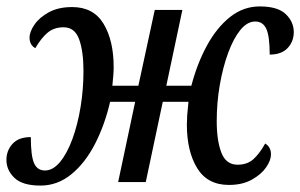

<svg xmlns="http://www.w3.org/2000/svg" viewBox="-37 -567 935 598"><path d="M89 11Q33 11 8 -13Q-17 -37 -17 -69Q-17 -98 2 -119Q21 -140 59 -140Q59 -82 69 -59Q79 -36 103 -36Q128 -36 150 -62.5Q172 -89 188.5 -134Q205 -179 214 -234Q223 -289 223 -346Q223 -407 209.5 -444.5Q196 -482 161 -482Q131 -482 111 -465Q91 -448 73 -417Q55 -427 55 -450Q55 -468 70.5 -490.5Q86 -513 115.5 -529Q145 -545 188 -545Q254 -545 285.5 -493Q317 -441 317 -358Q317 -346 316 -333Q315 -320 313 -300H394L445 -536H531L481 -300H559Q577 -369 607.5 -425Q638 -481 679.5 -514Q721 -547 772 -547Q828 -547 853 -523Q878 -499 878 -467Q878 -438 859 -417.5Q840 -397 803 -397Q803 -454 792.5 -477Q782 -500 758 -500Q733 -500 711.5 -473.5Q690 -447 673.5 -402Q657 -357 647.5 -302Q638 -247 638 -190Q638 -129 652.5 -91.5Q667 -54 703 -54Q733 -54 752 -71Q771 -88 789 -120Q807 -109 807 -86Q807 -68 792 -46Q777 -24 747.5 -7.5Q718 9 676 9Q609 9 577 -43.5Q545 -96 545 -179Q545 -192 546 -207.5Q547 -223 550 -250H470L417 0H331L384 -250H306Q289 -177 258.5 -118Q228 -59 185 -24Q142 11 89 11Z"/></svg>

Font: Noto Serif SemiCondensed
Style: Italic
Weight: 400
Width: 4
Italic angle: -12°
Designer: Monotype Design Team
Foundry: Monotype Imaging Inc.
Version: Version 2.013